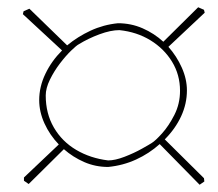

<svg xmlns="http://www.w3.org/2000/svg" viewBox="-20 -574 602 529"><path d="M59 -67 46 -76V-85L142 -176Q117 -202 102.5 -234Q88 -266 88 -298Q88 -335 105 -370.5Q122 -406 151 -435L43 -535L45 -543L61 -550L165 -449Q194 -473 229.5 -489.5Q265 -506 305 -510Q341 -510 373 -496Q405 -482 430 -459L526 -554L542 -547L544 -539L444 -445Q467 -419 481 -387.5Q495 -356 495 -325Q495 -288 479 -253.5Q463 -219 434 -190L542 -83L543 -74L530 -65L420 -177Q391 -151 355 -134.5Q319 -118 278 -114Q243 -114 212 -127.5Q181 -141 156 -163ZM278 -132Q297 -132 323 -142Q349 -152 370.5 -164Q392 -176 398 -180Q408 -186 426.5 -206.5Q445 -227 460.5 -257.5Q476 -288 476 -324Q476 -368 454 -404Q432 -440 394.5 -463Q357 -486 309 -491Q285 -491 254 -479.5Q223 -468 197 -452Q191 -449 176 -434.5Q161 -420 145 -399Q129 -378 117.5 -354.5Q106 -331 106 -311Q106 -261 128.5 -222.5Q151 -184 190 -161Q229 -138 278 -132Z"/></svg>

Font: Labrada Thin
Style: Regular
Weight: 100
Designer: Mercedes Jáuregui
Foundry: Omnibus-Type Team
Version: Version 1.000; ttfautohint (v1.8.4.7-5d5b)